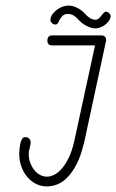

<svg xmlns="http://www.w3.org/2000/svg" viewBox="-20 -677 417 689"><path d="M168 -514Q150 -514 150 -531Q150 -550 168 -550H343Q361 -550 361 -531Q361 -529 360 -528L281 -161L280 -160V-159Q270 -117 255 -88Q240 -59 222.5 -41Q205 -23 186 -15.5Q167 -8 148 -8Q129 -8 111.5 -16Q94 -24 80 -39.5Q66 -55 57.5 -77Q49 -99 49 -126Q49 -132 50 -142Q51 -152 53 -161.5Q55 -171 59 -178Q63 -185 70 -185Q80 -185 85 -179.5Q90 -174 90 -168Q90 -157 86.5 -146Q83 -135 83 -125Q83 -106 89.5 -90.5Q96 -75 105 -64.5Q114 -54 125.5 -48.5Q137 -43 148 -43Q161 -43 175 -50Q189 -57 202 -72Q215 -87 226.5 -110.5Q238 -134 246 -168L321 -514ZM191 -600Q187 -589 179 -589Q172 -589 166.5 -594Q161 -599 161 -604Q161 -617 169 -627Q177 -637 187 -644Q197 -651 207.5 -654Q218 -657 225 -657Q240 -657 255 -650Q270 -643 283 -630Q291 -620 301.5 -613Q312 -606 324 -606Q331 -607 335.5 -611.5Q340 -616 344 -621Q348 -626 352 -630.5Q356 -635 360 -635Q367 -635 372 -629.5Q377 -624 377 -620Q377 -612 372 -604Q367 -596 359 -589.5Q351 -583 341 -579Q331 -575 323 -575Q308 -575 290.5 -584Q273 -593 259 -609Q253 -616 244 -621.5Q235 -627 223 -627Q210 -627 202 -617.5Q194 -608 191 -600Z"/></svg>

Font: Gruenewald VA
Style: Regular
Weight: 400
Designer: Peter Wiegel
Foundry: Peter Wiegel, nach dem Schriftentwurf von Dr. H. Gr¸newald
Version: Version 0.007